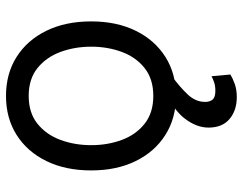

<svg xmlns="http://www.w3.org/2000/svg" viewBox="-104 -488 806 637"><g transform="rotate(-90 298.5 -170.0)"><path d="M298.3 11.4Q224.4 11.4 168.9 -23.8Q113.3 -58.9 82.2 -122.2Q51.1 -185.4 51.1 -269.9Q51.1 -355.1 82.2 -418.7Q113.3 -482.2 168.9 -517.4Q224.4 -552.6 298.3 -552.6Q372.2 -552.6 427.7 -517.4Q483.3 -482.2 514.4 -418.7Q545.5 -355.1 545.5 -269.9Q545.5 -185.4 514.4 -122.2Q483.3 -58.9 427.7 -23.8Q372.2 11.4 298.3 11.4ZM298.3 -63.9Q354.4 -63.9 390.6 -92.7Q426.8 -121.4 444.2 -168.3Q461.6 -215.2 461.6 -269.9Q461.6 -324.6 444.2 -371.8Q426.8 -419 390.6 -448.2Q354.4 -477.3 298.3 -477.3Q242.2 -477.3 206 -448.2Q169.7 -419 152.3 -371.8Q134.9 -324.6 134.9 -269.9Q134.9 -215.2 152.3 -168.3Q169.7 -121.4 206 -92.7Q242.2 -63.9 298.3 -63.9ZM294 213.1Q250.4 213.1 221.8 189.1Q193.2 165.1 193.2 119.3Q193.2 79.9 222.7 41Q252.1 2.1 322.4 -29.8L360.8 0Q328.8 23.4 303.6 49.7Q278.4 76 278.4 108Q278.4 123.9 286.2 133Q294 142 315.3 142Q331.3 142 343.8 137.8Q356.2 133.5 363.6 129.3L369.3 191.8Q357.6 199.2 338.6 206.1Q319.6 213.1 294 213.1Z"/></g></svg>

Font: Inter Zeller
Style: Regular
Weight: 400
Designer: Rasmus Andersson; Joe Bland
Foundry: zeller
Version: Version 3.015;git-dec3a8cb1